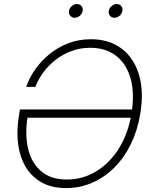

<svg xmlns="http://www.w3.org/2000/svg" viewBox="-20 -935 762 965"><path d="M312 10.3Q220.7 10.3 161.9 -36.1Q103 -82.5 80.6 -164.1Q58.1 -245.6 74.7 -351.1L80.1 -384.8H656.2L649.9 -343.3H102.1L119.6 -354.5Q104 -260.3 121.3 -187.5Q138.7 -114.7 187.5 -73.7Q236.3 -32.7 315.4 -32.7Q396 -32.7 463.9 -74Q531.7 -115.2 578.1 -189.7Q624.5 -264.2 640.6 -363.3Q657.2 -463.4 637 -538.1Q616.7 -612.8 564.5 -653.8Q512.2 -694.8 433.1 -694.8Q382.8 -694.8 338.4 -678.2Q293.9 -661.6 258.3 -633.3Q222.7 -605 197 -570.1Q171.4 -535.2 157.7 -498.5H111.8Q126.5 -542.5 156 -585Q185.5 -627.4 227.5 -662.1Q269.5 -696.8 322.5 -717.3Q375.5 -737.8 437 -737.8Q529.3 -737.8 591.3 -690.7Q653.3 -643.6 678.5 -559.6Q703.6 -475.6 685.1 -363.3Q671.4 -279.8 637.9 -211.2Q604.5 -142.6 554.9 -93Q505.4 -43.5 443.6 -16.6Q381.8 10.3 312 10.3ZM555.2 -845.7Q541 -845.7 532.7 -856Q524.4 -866.2 526.9 -880.4Q528.8 -894.5 540.8 -904.5Q552.7 -914.6 566.9 -914.6Q581.1 -914.6 589.4 -904.5Q597.7 -894.5 595.2 -880.4Q592.8 -866.2 581.1 -856Q569.3 -845.7 555.2 -845.7ZM355.5 -845.7Q341.3 -845.7 333 -856Q324.7 -866.2 326.7 -880.4Q329.1 -894.5 341.1 -904.5Q353 -914.6 367.2 -914.6Q381.3 -914.6 389.6 -904.5Q397.9 -894.5 395.5 -880.4Q393.1 -866.2 381.3 -856Q369.6 -845.7 355.5 -845.7Z"/></svg>

Font: Inter 24pt ExtraLight
Style: Italic
Weight: 250
Italic angle: -9.3988°
Version: Version 4.001;git-66647c0bb